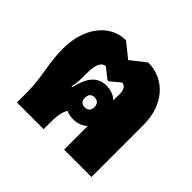

<svg xmlns="http://www.w3.org/2000/svg" viewBox="-130 -676 829 829"><g transform="rotate(45 285.0 -261.5)"><path d="M63 0H226V-35C226 -82 229 -103 243 -129C255 -123 270 -120 286 -120C313 -120 335 -129 351 -145V0H518V-320C518 -440 444 -523 342 -523L273 -469L206 -523C109 -523 39 -433 39 -306C39 -206 63 -160 63 -60ZM180 -216C184 -230 187 -244 187 -282V-305C187 -354 200 -382 224 -382L271 -345H279L323 -382C339 -382 351 -367 351 -342V-301C335 -316 313 -325 285 -325C232 -325 202 -289 185 -216ZM285 -192C266 -192 256 -203 256 -222C256 -242 266 -253 285 -253C303 -253 314 -242 314 -222C314 -203 303 -192 285 -192Z"/></g></svg>

Font: Noto Sans Thai Looped UI Narrow Black
Style: Regular
Weight: 900
Width: 4
Designer: Cadson Demak Team
Foundry: Cadson Demak Co., Ltd.
Version: Version 1.000